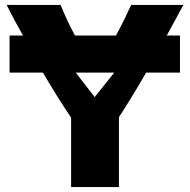

<svg xmlns="http://www.w3.org/2000/svg" viewBox="-20 -738 776 783"><path d="M465 25H270V-258C227 -322 192 -379 155 -442H19V-593H74C42 -649 35 -663 7 -718H227C250 -663 264 -633 286 -593H453C483 -649 494 -673 515 -718H728L660 -593H714V-442H576C540 -379 506 -324 465 -260ZM289 -442 366 -342 446 -442Z"/></svg>

Font: Repo Black
Style: Regular
Weight: 900
Designer: Stefan Peev
Foundry: Context Ltd
Version: Version 1.502